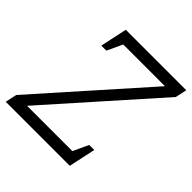

<svg xmlns="http://www.w3.org/2000/svg" viewBox="-201 -805 943 943"><g transform="rotate(45 270.5 -333.5)"><path d="M476 -607H141L144 -667H564L551 -607L65 -60H425L422 0H-23L-10 -60ZM452 -140 422 0H352L417 -140ZM114 -527 144 -667H214L149 -527Z"/></g></svg>

Font: Epunda Slab Light
Style: Italic
Weight: 300
Italic angle: -12°
Designer: Simon Atzbach
Foundry: typofactur
Version: Version 1.102